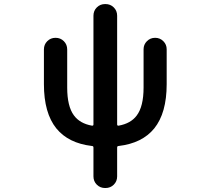

<svg xmlns="http://www.w3.org/2000/svg" viewBox="-20 -734 1040 950"><path d="M500 196.3Q475.6 196.3 459 179.7Q442.4 163.1 442.4 138.7V-3.9Q442.4 -11.7 434.6 -11.7Q318.4 -25.4 258.8 -98.6Q197.3 -174.8 197.3 -317.4V-489.3Q197.3 -513.7 213.9 -530.3Q230.5 -546.9 254.9 -546.9Q279.3 -546.9 295.9 -530.3Q312.5 -513.7 312.5 -489.3V-300.8Q312.5 -208 345.7 -163.1Q375 -123 434.6 -112.3Q442.4 -111.3 442.4 -118.2V-656.2Q442.4 -680.7 459 -697.3Q475.6 -713.9 500 -713.9H502Q526.4 -713.9 543 -697.3Q559.6 -680.7 559.6 -656.2V-118.2Q559.6 -111.3 567.4 -112.3Q627 -123 656.2 -162.1Q690.4 -207 690.4 -300.8V-490.2Q690.4 -513.7 707 -530.3Q723.6 -546.9 747.6 -546.9Q771.5 -546.9 788.1 -530.3Q804.7 -513.7 804.7 -490.2V-317.4Q804.7 -174.8 743.2 -98.6Q683.6 -25.4 567.4 -11.7Q559.6 -11.7 559.6 -3.9V138.7Q559.6 163.1 543 179.7Q526.4 196.3 502 196.3Z"/></svg>

Font: Rounded Mgen+ 1m medium
Style: Regular
Weight: 500
Designer: [Source Han Sans]
Ryoko NISHIZUKA  (kana & ideographs); Paul D. Hunt (Latin, Greek & Cyrillic); Wenlong ZHANG  (bopomofo
Version: Version 1.059.20150602